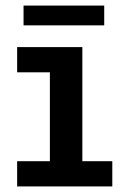

<svg xmlns="http://www.w3.org/2000/svg" viewBox="-20 -669 440 689"><path d="M41.5 0V-90.5H159V-409.5H41.5V-500H275.5V-90.5H383V0ZM64.5 -578V-649H354V-578Z"/></svg>

Font: Trispace SemiCondensed Medium
Style: Regular
Weight: 500
Width: 4
Designer: Tyler Finck
Foundry: Etcetera Type Company
Version: Version 1.210; ttfautohint (v1.8.3)